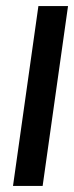

<svg xmlns="http://www.w3.org/2000/svg" viewBox="-20 -616 245 635"><path d="M23 -1 107 -596H205L121 -1Z"/></svg>

Font: Neutral Grotesk
Style: Italic
Weight: 400
Italic angle: -8°
Designer: Nawras Khrais
Foundry: Nawras Khrais
Version: Version 1.000